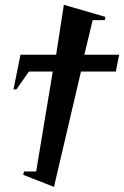

<svg xmlns="http://www.w3.org/2000/svg" viewBox="-20 -750 503 778"><path d="M308.1 -460 198.7 7.3 74.2 -41.5 77.1 -55.2H126.5L193.8 -460H97.2L46.4 -387.7H34.7L63 -528.3H207.5L238.8 -730.5L407.2 -681.6L404.8 -668.5H355.5L321.8 -528.3H462.9L449.2 -460Z"/></svg>

Font: Arimo
Style: Bold Italic
Weight: 700
Italic angle: -12°
Designer: Steve Matteson
Foundry: Monotype Imaging Inc.
Version: Version 1.33